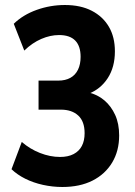

<svg xmlns="http://www.w3.org/2000/svg" viewBox="-20 -736 538 767"><path d="M229 11Q190 11 151.5 2.5Q113 -6 81 -22Q49 -38 26 -60L67 -169Q99 -141 139.5 -125Q180 -109 220 -109Q252 -109 274 -120.5Q296 -132 307 -153Q318 -174 318 -204Q318 -251 292.5 -274.5Q267 -298 223 -298H134V-414H213Q241 -414 261 -425Q281 -436 291.5 -457.5Q302 -479 302 -509Q302 -552 280.5 -574Q259 -596 216 -596Q181 -596 145 -580.5Q109 -565 77 -534L35 -641Q72 -677 126.5 -696.5Q181 -716 239 -716Q302 -716 346.5 -693Q391 -670 415 -629Q439 -588 439 -531Q439 -468 410.5 -424Q382 -380 333 -361V-367Q370 -358 397 -335Q424 -312 440 -277Q456 -242 456 -195Q456 -133 428 -86.5Q400 -40 349.5 -14.5Q299 11 229 11Z"/></svg>

Font: Nunito Sans 10pt Condensed ExtraBold
Style: Regular
Weight: 800
Width: 3
Designer: Vernon Adams
Foundry: Vernon Adams
Version: Version 3.101;gftools[0.9.27]